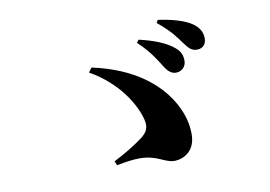

<svg xmlns="http://www.w3.org/2000/svg" viewBox="-67 -834 1135 807"><g transform="rotate(-10 500.0 -431.0)"><path d="M639 -533C654 -509 668 -498 686 -497C712 -496 731 -516 731 -540C731 -560 726 -579 705 -597C669 -628 616 -647 556 -661L547 -649C597 -603 621 -562 639 -533ZM738 -615C757 -589 769 -577 791 -577C816 -577 831 -593 831 -618C831 -643 821 -664 795 -683C764 -705 713 -720 650 -729L643 -717C701 -670 721 -638 738 -615ZM368 -175 376 -157C421 -166 452 -169 474 -169C548 -169 576 -133 616 -133C656 -133 707 -159 707 -231C707 -273 697 -316 672 -362C622 -455 518 -542 341 -580L327 -561C448 -493 506 -390 522 -327C531 -292 521 -273 496 -253C465 -229 411 -196 368 -175Z"/></g></svg>

Font: Source Han Serif KR Heavy
Style: Regular
Weight: 900
Designer: Ryoko NISHIZUKA 西塚涼子 (kana & ideographs); Frank Grießhammer (Latin, Greek & Cyrillic); Wenlong ZHANG 张文龙 (bopomofo); San
Foundry: Adobe
Version: Version 2.001;hotconv 1.1.0;makeotfexe 2.6.0